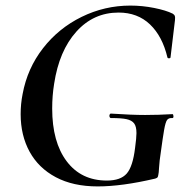

<svg xmlns="http://www.w3.org/2000/svg" viewBox="-20 -656 673 688"><path d="M54 -247Q54 -284 61 -319Q78 -411 134 -483Q190 -555 272.5 -595.5Q355 -636 447 -636Q490 -636 532.5 -627.5Q575 -619 599 -607Q605 -603 606.5 -599Q608 -595 607 -584L591 -450Q590 -447 585.5 -447Q581 -447 580 -450Q562 -526 517.5 -568.5Q473 -611 405 -611Q315 -611 253.5 -542.5Q192 -474 174 -356Q167 -313 167 -267Q167 -147 219 -78Q271 -9 363 -9Q412 -9 434 -34Q456 -59 464 -126Q469 -163 469 -179Q469 -203 460.5 -214Q452 -225 433.5 -229Q415 -233 377 -233Q375 -233 373.5 -235.5Q372 -238 372 -241Q372 -244 373.5 -246.5Q375 -249 377 -249Q452 -244 500 -244Q547 -244 598 -247Q601 -247 601.5 -240Q602 -233 598 -233Q585 -234 579 -226.5Q573 -219 568 -190Q563 -161 557 -116Q551 -77 550 -56Q549 -35 547 -28Q546 -22 544 -20Q542 -18 536 -16Q417 12 330 12Q242 12 180 -21Q118 -54 86 -112.5Q54 -171 54 -247Z"/></svg>

Font: Cormorant Garamond
Style: Bold Italic
Weight: 700
Italic angle: -10°
Designer: Christian Thalmann (Catharsis Fonts)
Foundry: Catharsis Fonts
Version: Version 4.000